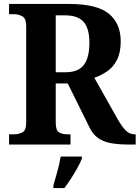

<svg xmlns="http://www.w3.org/2000/svg" viewBox="-20 -734 709 975"><path d="M26 0V-52H52Q75 -52 94 -62Q113 -72 113 -112V-601Q113 -641 93 -651.5Q73 -662 52 -662H26V-714H329Q472 -714 532.5 -664.5Q593 -615 593 -524Q593 -468 574.5 -431Q556 -394 525 -372.5Q494 -351 459 -339L574 -135Q598 -92 618 -72Q638 -52 664 -52H669V0H637Q582 0 543.5 -7Q505 -14 478 -33Q451 -52 433 -90L324 -310H263V-112Q263 -72 279.5 -62Q296 -52 321 -52H338V0ZM312 -367Q378 -367 406 -404.5Q434 -442 434 -516Q434 -590 404.5 -623Q375 -656 312 -656H263V-367ZM251 208Q260 178 271.5 136Q283 94 288 61H396V71Q388 92 373 119Q358 146 340.5 173Q323 200 307 221H251Z"/></svg>

Font: Noto Serif Khmer SemiCondensed
Style: Bold
Weight: 700
Width: 4
Designer: Danh Hong and the Monotype Design Team
Foundry: Monotype Imaging Inc.
Version: Version 2.004; ttfautohint (v1.8.4.7-5d5b)